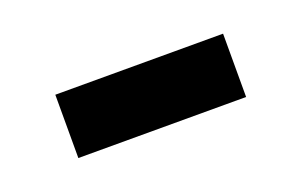

<svg xmlns="http://www.w3.org/2000/svg" viewBox="-30 -411 358 228"><g transform="rotate(-20 148.5 -297.0)"><path d="M43 -337H255V-257H43Z"/></g></svg>

Font: Noto Sans Devanagari Condensed
Style: Regular
Weight: 400
Width: 3
Designer: Jelle Bosma - Monotype Design Team
Foundry: Monotype Imaging Inc.
Version: Version 2.004; ttfautohint (v1.8.4.7-5d5b)